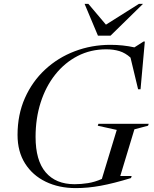

<svg xmlns="http://www.w3.org/2000/svg" viewBox="-20 -955 788 985"><path d="M362.5 -10Q396.5 -10 431.2 -15.5Q466 -21 502.5 -37L579 -288.5L481.5 -310L485 -320H743L739.5 -310L669.5 -291.5L597 -52H655.5L652 -41.5Q562 -14 496.2 -2Q430.5 10 369 10Q282 10 214.5 -22.8Q147 -55.5 108.5 -116.5Q70 -177.5 70 -262.5Q70 -367 107.8 -452Q145.5 -537 211.5 -598.2Q277.5 -659.5 363.8 -692.2Q450 -725 546.5 -725Q610.5 -725 669.5 -712L716.5 -742H723L701 -497H688.5L649.5 -659.5Q623 -683.5 592.8 -692.8Q562.5 -702 525 -702Q445 -702 378.5 -667.8Q312 -633.5 263.5 -572.5Q215 -511.5 188.8 -429.8Q162.5 -348 162.5 -252.5Q162.5 -131.5 214.5 -70.8Q266.5 -10 362.5 -10ZM713.5 -935 547 -772H482.5L414 -935H433.5L523.5 -828.5L692.5 -935Z"/></svg>

Font: Newsreader 72pt
Style: Italic
Weight: 400
Italic angle: -17°
Designer: Hugues Gentile
Foundry: Production Type
Version: Version 1.003; ttfautohint (v1.8.3)